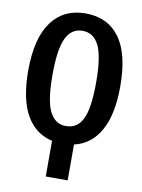

<svg xmlns="http://www.w3.org/2000/svg" viewBox="-98 -771 774 1044"><g transform="rotate(10 289.0 -249.5)"><path d="M350 8V206H229V9Q135 -12 85 -100Q35 -188 35 -345Q35 -523 101.5 -614Q168 -705 289 -705Q411 -705 477 -616Q543 -527 543 -346Q543 -191 493 -102Q443 -13 350 8ZM410 -346Q410 -488 380 -548.5Q350 -609 289 -609Q228 -609 198.5 -548Q169 -487 169 -345Q169 -202 199 -142.5Q229 -83 289 -83Q351 -83 380.5 -142Q410 -201 410 -346Z"/></g></svg>

Font: Fira Sans Extra Condensed Medium
Style: Regular
Weight: 500
Width: 1
Designer: Carrois Corporate & Edenspiekermann AG
Foundry: Carrois Corporate GbR & Edenspiekermann AG
Version: Version 4.203